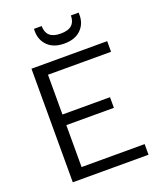

<svg xmlns="http://www.w3.org/2000/svg" viewBox="-164 -1012 922 1112"><g transform="rotate(-20 297.5 -456.0)"><path d="M89.1 -700H555.8V-634.5H167.1V-389.4H460.2V-323.9H167.1V-65.5H555.8V0H89.1ZM181.4 -897.2V-911.9H229.2Q229.2 -873.4 251 -853.3Q272.8 -833.1 318.8 -833.1Q365.8 -833.1 387.5 -853.3Q409.3 -873.4 409.3 -911.9H457.2V-896.5Q457.2 -842.1 420.8 -806.8Q384.5 -771.6 318.8 -771.6Q253.8 -771.6 217.6 -807.2Q181.4 -842.8 181.4 -897.2Z"/></g></svg>

Font: AF Albert Sans Medium
Style: Regular
Weight: 500
Designer: Andreas Rasmussen
Foundry: a.Foundry
Version: Version 1.300;Glyphs 3.2 (3231)